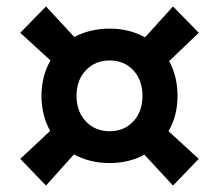

<svg xmlns="http://www.w3.org/2000/svg" viewBox="-20 -627 681 597"><path d="M123 -607 211 -512Q260 -538 321 -538Q382 -538 431 -511L518 -607L598 -525L506 -437Q532 -389 532 -329Q532 -267 504 -219L598 -133L518 -50L429 -146Q381 -120 321 -120Q259 -120 210 -147L123 -50L43 -133L136 -220Q109 -268 109 -329Q109 -391 137 -439L43 -525ZM321 -439Q276 -439 247 -408.5Q218 -378 218 -329Q218 -280 247 -249.5Q276 -219 321 -219Q366 -219 394.5 -249.5Q423 -280 423 -329Q423 -378 394.5 -408.5Q366 -439 321 -439Z"/></svg>

Font: Prodigy Sans SemiBold
Style: Regular
Weight: 600
Designer: Wei Huang
Foundry: Wei Huang
Version: Version 1.003; ttfautohint (v1.8.3)